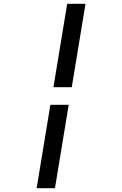

<svg xmlns="http://www.w3.org/2000/svg" viewBox="-20 -843 640 1006"><path d="M260 -386 332 -823H428L356 -386ZM172 143 244 -294H340L268 143Z"/></svg>

Font: Iosevka Medium Extended
Style: Italic
Weight: 500
Width: 7
Italic angle: -9°
Monospace: yes
Designer: Belleve Invis
Foundry: Belleve Invis
Version: Version 32.5.0; ttfautohint (v1.8.4)